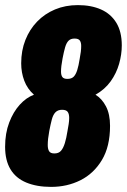

<svg xmlns="http://www.w3.org/2000/svg" viewBox="-21 -720 497 752"><path d="M179 12Q123 12 82 -5Q41 -22 20 -57Q-1 -92 -1 -145Q-1 -198 15 -240Q31 -282 56.5 -310Q82 -338 112 -349Q86 -372 74 -404Q62 -436 62 -472Q62 -522 78.5 -563.5Q95 -605 124.5 -635.5Q154 -666 194.5 -683Q235 -700 284 -700Q336 -700 374.5 -683Q413 -666 434.5 -631Q456 -596 456 -542Q456 -507 445.5 -470Q435 -433 412.5 -401.5Q390 -370 353 -349Q378 -334 394 -303.5Q410 -273 410 -227Q410 -146 378 -93Q346 -40 294 -14Q242 12 179 12ZM192 -119Q209 -119 218 -129.5Q227 -140 233 -159.5Q239 -179 243 -205Q246 -221 248 -234Q250 -247 250 -258Q250 -274 244 -282Q238 -290 222 -290Q206 -290 196.5 -280.5Q187 -271 182 -252Q177 -233 172 -207Q169 -191 167.5 -177.5Q166 -164 166 -152Q166 -136 171.5 -127.5Q177 -119 192 -119ZM243 -411Q259 -411 267.5 -419.5Q276 -428 281.5 -445.5Q287 -463 291 -489Q294 -505 295.5 -517Q297 -529 297 -540Q297 -554 291.5 -561.5Q286 -569 271 -569Q256 -569 247.5 -560.5Q239 -552 234 -534.5Q229 -517 224 -491Q221 -475 219.5 -462.5Q218 -450 218 -440Q218 -425 223.5 -418Q229 -411 243 -411Z"/></svg>

Font: Archivo ExtraCondensed Black
Style: Italic
Weight: 900
Width: 2
Italic angle: -10°
Designer: Hector Gatti
Foundry: Omnibus-Type
Version: Version 2.001